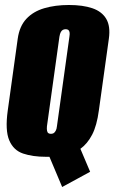

<svg xmlns="http://www.w3.org/2000/svg" viewBox="-20 -620 458 769"><path d="M229 129 178 8Q174 8 171 8Q168 8 164 8Q111 8 72.5 -5Q34 -18 17 -58Q0 -98 11 -177L51 -465Q58 -515 85.5 -544.5Q113 -574 157 -587Q201 -600 256 -600Q312 -600 350 -587Q388 -574 405.5 -544.5Q423 -515 416 -465L376 -178Q368 -117 349 -80.5Q330 -44 302 -24L341 68ZM184 -84Q190 -84 194.5 -86.5Q199 -89 203 -96Q207 -103 208 -114L258 -473Q260 -485 258.5 -491.5Q257 -498 253 -500.5Q249 -503 243 -503Q237 -503 232 -500.5Q227 -498 223.5 -491.5Q220 -485 218 -473L168 -114Q167 -103 168.5 -96Q170 -89 174 -86.5Q178 -84 184 -84Z"/></svg>

Font: Alumni Sans Thin Black
Style: Italic
Weight: 900
Italic angle: -8°
Version: Version 1.016